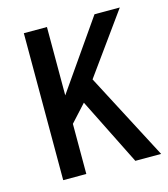

<svg xmlns="http://www.w3.org/2000/svg" viewBox="-85 -590 577 659"><g transform="rotate(-15 203.5 -261.0)"><path d="M141.6 0H59.5V-522.2H141.6V-279.3L310.6 -522.2H400.5L246.3 -308L407.5 0H315.8L196.8 -238.5L141.6 -178.1Z"/></g></svg>

Font: Puralecka Narrow
Style: Regular
Weight: 400
Designer: Hector Gatti, Marcela Romero, Pablo Cosgaya and Nicolas Silva
Version: Version 1.004;PS 001.004;hotconv 1.0.70;makeotf.lib2.5.58329